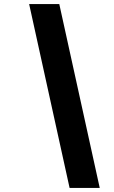

<svg xmlns="http://www.w3.org/2000/svg" viewBox="-20 -720 563 949"><path d="M324 209 124 -700H273L473 209Z"/></svg>

Font: Red Hat Text
Style: Bold Italic
Weight: 700
Italic angle: -12°
Designer: Pentagram, MCKL
Foundry: Pentagram, MCKL
Version: Version 1.023; ttfautohint (v1.8.3)